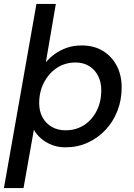

<svg xmlns="http://www.w3.org/2000/svg" viewBox="-35 -740 686 980"><path d="M-15 220 151 -720H250L199 -422Q219 -446 245.5 -465Q272 -484 306 -496Q340 -508 382 -508Q445 -508 490.5 -480Q536 -452 561 -404Q586 -356 586 -294Q586 -230 564.5 -174.5Q543 -119 503.5 -77Q464 -35 412 -11.5Q360 12 299 12Q260 12 228 -1Q196 -14 173 -34.5Q150 -55 138 -78L85 220ZM300 -75Q353 -75 394 -101.5Q435 -128 458.5 -174.5Q482 -221 482 -279Q482 -320 466 -352Q450 -384 420.5 -402.5Q391 -421 351 -421Q297 -421 255.5 -393.5Q214 -366 189.5 -319Q165 -272 165 -213Q165 -172 182 -141Q199 -110 229 -92.5Q259 -75 300 -75Z"/></svg>

Font: DM Sans 24pt Medium
Style: Italic
Weight: 500
Italic angle: -10°
Designer: Colophon Foundry, Jonny Pinhorn
Foundry: Colophon Foundry
Version: Version 4.004;gftools[0.9.30]